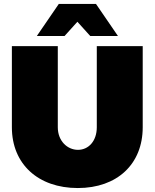

<svg xmlns="http://www.w3.org/2000/svg" viewBox="-20 -934 781 970"><path d="M371 -824 436 -752H576L465 -914H277L166 -752H306ZM469 -701V-291C469 -221 427 -177 374 -177C320 -177 272 -222 272 -291V-701H40V-291C40 -105 173 16 373 16C572 16 701 -105 701 -291V-701Z"/></svg>

Font: Montserrat arm Black
Style: Regular
Weight: 900
Designer: Julieta Ulanovsky
Foundry: Julieta Ulanovsky
Version: Version 6.000;PS 006.000;hotconv 1.0.88;makeotf.lib2.5.64775